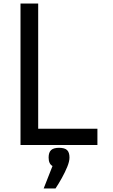

<svg xmlns="http://www.w3.org/2000/svg" viewBox="-20 -820 640 1086"><path d="M96 0V-800H196V-92H531V0ZM227 246 277 119Q255 107 255 71Q255 42 269 29Q283 16 314 16Q346 16 359.5 29Q373 42 373 71Q373 93 360.5 123.5Q348 154 330 186.5Q312 219 294 246Z"/></svg>

Font: Victor Mono Thin
Style: Regular
Weight: 100
Monospace: yes
Designer: Rune Bjørnerås
Version: Version 1.561;gftools[0.9.30]